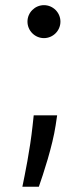

<svg xmlns="http://www.w3.org/2000/svg" viewBox="-20 -547 316 745"><path d="M196 -61.1 201.7 -99.4H110.8L106.5 -59.7C96.2 36.6 76 132.5 66.8 177.6H130.7C147.7 129.3 183.9 19.9 196 -61.1ZM86.6 -463.1C86.6 -427.9 115.4 -399.1 150.6 -399.1C185.7 -399.1 214.5 -427.9 214.5 -463.1C214.5 -498.2 185.7 -527 150.6 -527C115.4 -527 86.6 -498.2 86.6 -463.1Z"/></svg>

Font: Magic Ui Pro
Style: Regular
Weight: 400
Designer: Stefan Endress, Andreas Faust
Version: Version 1.000;FEAKit 1.0